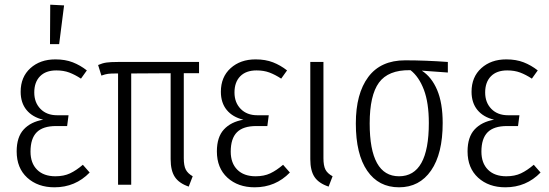

<svg xmlns="http://www.w3.org/2000/svg" viewBox="-20 -787 2341 818"><path d="M350 -487 325 -452Q299 -469 275 -478Q251 -487 220 -487Q175 -487 150.5 -462Q126 -437 126 -393Q126 -350 152.5 -323Q179 -296 223 -296H272L266 -250H219Q163 -250 136.5 -223.5Q110 -197 110 -141Q110 -92 138 -64Q166 -36 216 -36Q252 -36 278.5 -48.5Q305 -61 333 -85L362 -52Q301 11 212 11Q141 11 96 -30Q51 -71 51 -142Q51 -203 81 -235.5Q111 -268 164 -277Q118 -288 93 -318.5Q68 -349 68 -396Q68 -459 109.5 -496.5Q151 -534 216 -534Q258 -534 290 -521.5Q322 -509 350 -487ZM194 -767 253 -764 232 -599H193Z M763 -475V-113Q763 -81 771.5 -64.5Q780 -48 801 -36L784 8Q743 -6 725 -33Q707 -60 707 -109V-475L539 -474V0H483V-474H475Q452 -474 440.5 -472.5Q429 -471 412 -465L398 -510Q416 -518 433.5 -520.5Q451 -523 482 -523H828V-475Z M1203 -487 1178 -452Q1152 -469 1128 -478Q1104 -487 1073 -487Q1028 -487 1003.5 -462Q979 -437 979 -393Q979 -350 1005.5 -323Q1032 -296 1076 -296H1125L1119 -250H1072Q1016 -250 989.5 -223.5Q963 -197 963 -141Q963 -92 991 -64Q1019 -36 1069 -36Q1105 -36 1131.5 -48.5Q1158 -61 1186 -85L1215 -52Q1154 11 1065 11Q994 11 949 -30Q904 -71 904 -142Q904 -203 934 -235.5Q964 -268 1017 -277Q971 -288 946 -318.5Q921 -349 921 -396Q921 -459 962.5 -496.5Q1004 -534 1069 -534Q1111 -534 1143 -521.5Q1175 -509 1203 -487Z M1358 -113Q1358 -81 1366.5 -64.5Q1375 -48 1397 -36L1380 8Q1338 -6 1320 -33Q1302 -60 1302 -109V-523H1358Z M1888 -478 1777 -486Q1819 -459 1842.5 -403.5Q1866 -348 1866 -263Q1866 -132 1816.5 -60.5Q1767 11 1680 11Q1593 11 1544.5 -59.5Q1496 -130 1496 -261Q1496 -388 1549 -459Q1602 -530 1706 -530Q1792 -530 1888 -523ZM1729 -488H1726Q1634 -489 1594.5 -435Q1555 -381 1555 -261Q1555 -36 1680 -36Q1807 -36 1807 -263Q1807 -349 1786 -404.5Q1765 -460 1729 -488Z M2271 -487 2246 -452Q2220 -469 2196 -478Q2172 -487 2141 -487Q2096 -487 2071.5 -462Q2047 -437 2047 -393Q2047 -350 2073.5 -323Q2100 -296 2144 -296H2193L2187 -250H2140Q2084 -250 2057.5 -223.5Q2031 -197 2031 -141Q2031 -92 2059 -64Q2087 -36 2137 -36Q2173 -36 2199.5 -48.5Q2226 -61 2254 -85L2283 -52Q2222 11 2133 11Q2062 11 2017 -30Q1972 -71 1972 -142Q1972 -203 2002 -235.5Q2032 -268 2085 -277Q2039 -288 2014 -318.5Q1989 -349 1989 -396Q1989 -459 2030.5 -496.5Q2072 -534 2137 -534Q2179 -534 2211 -521.5Q2243 -509 2271 -487Z"/></svg>

Font: Fira Sans Extra Condensed Light
Style: Regular
Weight: 300
Width: 1
Designer: Carrois Corporate & Edenspiekermann AG
Foundry: Carrois Corporate GbR & Edenspiekermann AG
Version: Version 4.203